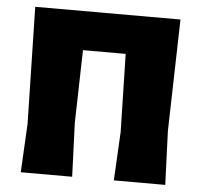

<svg xmlns="http://www.w3.org/2000/svg" viewBox="-49 -697 782 748"><g transform="rotate(5 342.5 -323.5)"><path d="M59 0H260L252 -210L259 -495H426L433 -190L423 0H624L616 -210L627 -647H59L69 -190Z"/></g></svg>

Font: Luna Sans Black
Style: Regular
Weight: 900
Designer: Juan Pablo del Peral
Foundry: Huerta Tipografica
Version: Version 2.001; ttfautohint (v1.5)